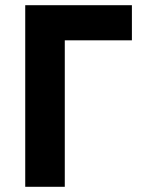

<svg xmlns="http://www.w3.org/2000/svg" viewBox="-20 -718 554 738"><path d="M77 0V-698H487V-563H229V0Z"/></svg>

Font: IBM Plex Sans
Style: Regular
Weight: 400
Designer: Mike Abbink, Paul van der Laan, Pieter van Rosmalen
Foundry: Bold Monday
Version: Version 3.201